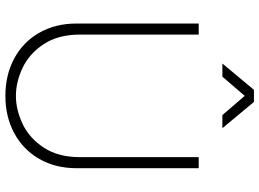

<svg xmlns="http://www.w3.org/2000/svg" viewBox="-148 -822 985 730"><g transform="rotate(90 345.0 -457.5)"><path d="M222 -810 322 -930H368L468 -810H418L345 -895L272 -810ZM345 15Q265.5 15 203 -18.5Q140.5 -52 105.2 -113.5Q70 -175 70 -255V-720H112V-269Q112 -186 148.2 -131Q184.5 -76 238.2 -50.5Q292 -25 345 -25Q398 -25 451.8 -50.5Q505.5 -76 541.8 -131Q578 -186 578 -269V-720H620V-255Q620 -175.5 584.8 -114Q549.5 -52.5 487 -18.8Q424.5 15 345 15Z"/></g></svg>

Font: Hauora
Style: Regular
Weight: 400
Designer: Wayne Shih
Foundry: WCYS
Version: Version 1.001